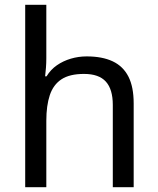

<svg xmlns="http://www.w3.org/2000/svg" viewBox="-20 -780 658 800"><path d="M173 -537Q173 -518 171.5 -498Q170 -478 168 -462H174Q191 -490 217 -508Q243 -526 275 -535.5Q307 -545 341 -545Q406 -545 449.5 -524.5Q493 -504 515 -461Q537 -418 537 -349V0H450V-343Q450 -408 421 -440Q392 -472 330 -472Q270 -472 236 -449.5Q202 -427 187.5 -383.5Q173 -340 173 -277V0H85V-760H173Z"/></svg>

Font: loriya85
Style: Book
Weight: 400
Designer: Jelle Bosma - Monotype Design Team
Foundry: Monotype Imaging Inc.
Version: Version 2.003